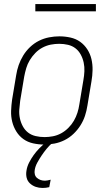

<svg xmlns="http://www.w3.org/2000/svg" viewBox="-20 -708 540 951"><path d="M199 8Q171 8 144 2Q117 -4 96 -19Q75 -34 61 -56.5Q47 -79 40.5 -105Q34 -131 35 -159Q36 -187 40 -215L60 -335Q64 -361 72.5 -385.5Q81 -410 95 -433Q109 -456 129 -475Q149 -494 173 -506Q197 -518 223 -523Q249 -528 274 -528Q302 -528 329 -522Q356 -516 377 -501Q398 -486 412.5 -463.5Q427 -441 433 -415Q439 -389 438.5 -361Q438 -333 433 -305L413 -185Q409 -159 401 -134.5Q393 -110 378.5 -87Q364 -64 344 -45Q324 -26 300 -14Q276 -2 250 3Q224 8 199 8ZM201 -29Q221 -29 242 -33Q263 -37 282.5 -47.5Q302 -58 318.5 -74.5Q335 -91 346 -110Q357 -129 363.5 -149.5Q370 -170 373 -191L393 -311Q397 -333 398 -355Q399 -377 394.5 -398Q390 -419 380 -437.5Q370 -456 354 -468.5Q338 -481 317 -486Q296 -491 273 -491Q253 -491 232 -487Q211 -483 191 -472.5Q171 -462 155 -445.5Q139 -429 127.5 -410Q116 -391 110 -370.5Q104 -350 100 -329L80 -209Q77 -187 75.5 -165Q74 -143 78.5 -122Q83 -101 93 -82.5Q103 -64 119 -51.5Q135 -39 156.5 -34Q178 -29 201 -29ZM191 223Q173 223 157 217.5Q141 212 128.5 200.5Q116 189 112 172.5Q108 156 111 138Q114 117 124 97.5Q134 78 146.5 60.5Q159 43 174.5 27Q190 11 207 -2L215 -8H240L239 0Q223 14 210 30Q197 46 186 62.5Q175 79 165 97Q155 115 152 134Q150 145 152.5 155.5Q155 166 163 173Q171 180 181 183.5Q191 187 203 187Q209 187 216 185.5Q223 184 231 182L224 219Q216 221 207.5 222Q199 223 191 223ZM455 -652H155V-688H455Z"/></svg>

Font: Iosevka SS18 Extralight
Style: Italic
Weight: 200
Italic angle: -9°
Monospace: yes
Designer: Belleve Invis
Foundry: Belleve Invis
Version: Version 25.1.1; ttfautohint (v1.8.4)